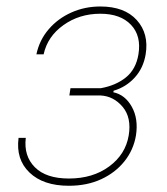

<svg xmlns="http://www.w3.org/2000/svg" viewBox="-20 -573 524 604"><path d="M38.4 -139.2H61.1Q54.3 -82.4 89.7 -46.9Q125 -11.4 196.7 -11.4Q272 -11.4 323.5 -49.4Q375 -87.4 384.9 -147Q394.2 -203.1 365.8 -236.9Q337.4 -270.6 296.2 -272.7H198.2L201.7 -295.5H296.9Q344.5 -304 376.1 -329.5Q407.7 -355.1 415.5 -402Q425.1 -460.2 392 -495Q359 -529.8 295.5 -529.8Q229.8 -529.8 179.7 -494.1Q129.6 -458.5 117.2 -402H94.5Q104 -447.1 133.2 -481Q162.3 -514.9 204.5 -533.7Q246.8 -552.6 295.5 -552.6Q371.8 -552.6 410.3 -509.8Q448.9 -467 438.2 -402Q431.1 -359 403.8 -329Q376.4 -299 337.4 -287.6L336.6 -282.7Q373.6 -274.9 394.7 -237Q415.8 -199.2 407.7 -147Q400.2 -101.6 371.6 -65.7Q343 -29.8 298.3 -9.2Q253.6 11.4 196.7 11.4Q116.1 11.4 72.8 -30.2Q29.5 -71.7 38.4 -139.2Z"/></svg>

Font: Inter Thin  BETA
Style: Italic
Weight: 100
Italic angle: -9.39999°
Designer: Rasmus Andersson
Foundry: rsms
Version: Version 3.011;git-f93a4a705